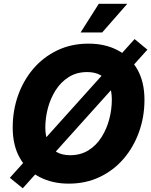

<svg xmlns="http://www.w3.org/2000/svg" viewBox="-20 -971 809 1026"><path d="M347.2 10.3Q259.3 10.3 191.7 -24.9Q124 -60.1 85.9 -127Q47.9 -193.8 47.9 -289.6Q47.9 -379.9 76.4 -460.7Q105 -541.5 158.2 -603.8Q211.4 -666 286.1 -701.9Q360.8 -737.8 453.1 -737.8Q541 -737.8 608.2 -702.9Q675.3 -668 713.6 -600.8Q752 -533.7 752 -437.5Q752 -347.2 723.1 -266.4Q694.3 -185.5 641.1 -123.3Q587.9 -61 513.4 -25.4Q439 10.3 347.2 10.3ZM354.5 -141.6Q411.1 -141.6 453.1 -168Q495.1 -194.3 522.7 -238.3Q550.3 -282.2 564 -334.5Q577.6 -386.7 577.6 -438Q577.6 -486.8 562.3 -519.8Q546.9 -552.7 517.3 -569.3Q487.8 -585.9 445.8 -585.9Q389.6 -585.9 347.4 -559.3Q305.2 -532.7 277.3 -488.8Q249.5 -444.8 235.8 -392.8Q222.2 -340.8 222.2 -289.6Q222.2 -241.2 237.8 -208.3Q253.4 -175.3 283 -158.4Q312.5 -141.6 354.5 -141.6ZM101.6 35.2 32.7 -21 699.2 -762.2 767.6 -705.6ZM410.6 -797.4 507.8 -950.7H660.2L525.9 -797.4Z"/></svg>

Font: Inter 17pt ExtraBold
Style: Italic
Weight: 800
Italic angle: -9.3988°
Version: Version 4.001;git-66647c0bb